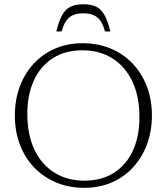

<svg xmlns="http://www.w3.org/2000/svg" viewBox="-20 -894 802 924"><path d="M377.5 -686Q451 -686 511.8 -660.8Q572.5 -635.5 617.2 -589Q662 -542.5 686.5 -478.8Q711 -415 711 -338.5Q711 -262 687 -198.2Q663 -134.5 619.2 -87.5Q575.5 -40.5 516 -15.2Q456.5 10 385 10Q312 10 251 -15.5Q190 -41 145.2 -87.2Q100.5 -133.5 76 -197.2Q51.5 -261 51.5 -337.5Q51.5 -414.5 75.5 -478.2Q99.5 -542 143.2 -588.8Q187 -635.5 246.8 -660.8Q306.5 -686 377.5 -686ZM385.5 -24.5Q469.5 -24.5 529 -62.8Q588.5 -101 619.8 -169.8Q651 -238.5 651 -329.5Q651 -431 616.5 -503Q582 -575 520.2 -613.5Q458.5 -652 377 -652Q293 -652 233.5 -613.5Q174 -575 142.8 -506.5Q111.5 -438 111.5 -346.5Q111.5 -245.5 146 -173.2Q180.5 -101 242.5 -62.8Q304.5 -24.5 385.5 -24.5ZM381 -830Q338 -830 313.5 -810Q289 -790 276.5 -742.5H251Q263.5 -794.5 279.8 -822.8Q296 -851 320.2 -862.2Q344.5 -873.5 381 -873.5Q417.5 -873.5 441.8 -862.2Q466 -851 482.2 -822.8Q498.5 -794.5 511 -742.5H485.5Q473 -790 448.5 -810Q424 -830 381 -830Z"/></svg>

Font: Newsreader 16pt 16pt Light
Style: Regular
Weight: 300
Version: Version 1.003